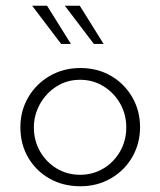

<svg xmlns="http://www.w3.org/2000/svg" viewBox="-20 -641 559 669"><path d="M51 -198Q51 -255 78.5 -302Q106 -349 153.5 -376.5Q201 -404 260 -404Q320 -404 367 -376.5Q414 -349 441 -302Q468 -255 468 -198Q468 -141 441 -94Q414 -47 366.5 -19.5Q319 8 260 8Q200 8 153 -18.5Q106 -45 78.5 -91.5Q51 -138 51 -198ZM98 -197Q98 -151 119.5 -113.5Q141 -76 177.5 -54Q214 -32 259 -32Q304 -32 340.5 -54Q377 -76 398.5 -113.5Q420 -151 420 -197Q420 -243 398.5 -280.5Q377 -318 340.5 -340.5Q304 -363 259 -363Q213 -363 176.5 -339.5Q140 -316 119 -278Q98 -240 98 -197ZM92 -621H144L227 -488H193ZM206 -621H258L341 -488H307Z"/></svg>

Font: Josefin Sans Thin Light
Style: Regular
Weight: 300
Version: Version 2.000